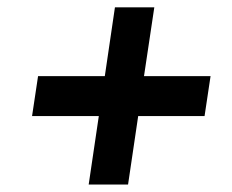

<svg xmlns="http://www.w3.org/2000/svg" viewBox="-20 -620 618 512"><path d="M216.5 -128 243.5 -310.5H65.5L81.5 -417H259.5L286.5 -600.5H391.5L364 -417H541.5L525.5 -310.5H348.5L321.5 -128Z"/></svg>

Font: Public Sans
Style: Bold Italic
Weight: 700
Italic angle: -8°
Designer: The Public Sans project authors (U.S. Web Design System). Libre Franklin designed by Pablo Impallari and Rodrigo Fuenzal
Version: Version 1.008; ttfautohint (v1.8.1) -l 8 -r 50 -G 200 -x 14 